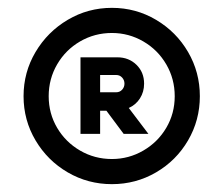

<svg xmlns="http://www.w3.org/2000/svg" viewBox="-20 -879 569 489"><path d="M295 -538H358L308 -604Q326 -612 336.5 -628.5Q347 -645 347 -666Q347 -695 327.5 -714Q308 -733 279 -733H185V-538H235V-597H251ZM265 -859Q326 -859 377.5 -828.5Q429 -798 459 -746.5Q489 -695 489 -634Q489 -573 459 -521.5Q429 -470 377.5 -440Q326 -410 265 -410Q204 -410 152.5 -440Q101 -470 70.5 -521.5Q40 -573 40 -634Q40 -695 70.5 -746.5Q101 -798 152.5 -828.5Q204 -859 265 -859ZM265 -474Q308 -474 345 -495.5Q382 -517 403.5 -553.5Q425 -590 425 -634Q425 -678 403.5 -715Q382 -752 345 -773.5Q308 -795 265 -795Q221 -795 184 -773.5Q147 -752 125.5 -715Q104 -678 104 -634Q104 -590 125.5 -553.5Q147 -517 184 -495.5Q221 -474 265 -474ZM235 -688H276Q285 -688 291 -681.5Q297 -675 297 -666Q297 -657 291 -650.5Q285 -644 276 -644H235Z"/></svg>

Font: SUIT ExtraBold
Style: Regular
Weight: 800
Designer: Sunn Youn; Korean Glyphs from Source Han Sans (Sandoll Communications; Soo-young Jang, Joo-yeon Kang)
Foundry: Sunn
Version: Version 1.008